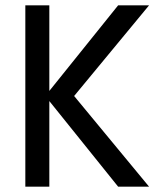

<svg xmlns="http://www.w3.org/2000/svg" viewBox="-20 -700 579 720"><path d="M423 -680 165 -359V-680H75V0H165V-321L423 0H539L258 -340L539 -680Z"/></svg>

Font: Glacial Indifference
Style: Medium
Weight: 500
Version: Version 1.001